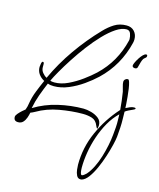

<svg xmlns="http://www.w3.org/2000/svg" viewBox="-163 -829 1097 1322"><g transform="rotate(15 385.5 -168.0)"><path d="M22 116Q-9 116 -9 86Q-9 76 3 62Q15 48 29 35.5Q43 23 50 18Q55 5 57.5 -6Q60 -17 62 -30Q69 -74 87 -119.5Q105 -165 123 -205Q98 -218 82.5 -239.5Q67 -261 67 -290Q67 -297 70 -313.5Q73 -330 80 -330Q89 -330 89 -315Q89 -300 89 -294Q89 -273 102.5 -256Q116 -239 133 -230Q185 -343 258 -447Q331 -551 417 -640Q450 -675 487 -698Q524 -721 573 -721Q608 -721 628.5 -698.5Q649 -676 649 -642Q649 -629 646 -617Q626 -534 585.5 -462.5Q545 -391 483 -332Q447 -298 399.5 -264.5Q352 -231 299.5 -209Q247 -187 195 -187Q184 -187 173 -188.5Q162 -190 152 -194Q132 -147 115 -100Q98 -53 88 -2Q165 -49 255 -70Q345 -91 435 -91Q459 -91 490 -82.5Q521 -74 543.5 -56Q566 -38 566 -7Q566 -5 564.5 6Q563 17 560 19Q552 9 549 0Q535 -36 505 -45.5Q475 -55 439 -55Q360 -55 273.5 -39.5Q187 -24 117 17Q110 21 102.5 24.5Q95 28 87 31Q84 48 77 68Q70 88 57 102Q44 116 22 116ZM193 -213Q240 -213 289.5 -236.5Q339 -260 384 -293Q429 -326 461 -356Q520 -412 558 -479Q596 -546 615 -625Q616 -628 616 -631Q616 -634 616 -637Q616 -654 608.5 -674.5Q601 -695 579 -695Q545 -695 504.5 -668Q464 -641 421.5 -596.5Q379 -552 338.5 -498.5Q298 -445 263 -391Q228 -337 202 -291.5Q176 -246 163 -218Q168 -215 178 -214Q188 -213 193 -213ZM703 -451Q696 -451 690 -454.5Q684 -458 684 -465Q684 -473 691.5 -489Q699 -505 710 -522Q721 -539 733 -551Q745 -563 755 -563Q763 -563 763 -554Q763 -547 759 -542.5Q755 -538 750 -535Q742 -530 736.5 -516Q731 -502 727.5 -487Q724 -472 721 -463Q718 -451 703 -451ZM539 385Q520 385 511 367Q502 349 499.5 326.5Q497 304 497 291Q497 169 547 57Q597 -55 677 -144L680 -148Q675 -212 665 -273Q662 -287 656 -306.5Q650 -326 650 -340Q650 -351 658 -358.5Q666 -366 677 -366Q684 -366 689.5 -348Q695 -330 699 -303Q703 -276 705.5 -248Q708 -220 709.5 -198Q711 -176 711 -169Q725 -176 739.5 -182.5Q754 -189 769 -189Q772 -189 776 -188Q780 -187 780 -182Q780 -179 767 -173Q754 -167 738 -159.5Q722 -152 712 -144L713 -93Q714 -61 712 -28.5Q710 4 707 36Q705 57 695.5 96.5Q686 136 671 182.5Q656 229 636.5 272.5Q617 316 594.5 346.5Q572 377 548 384Q545 385 539 385ZM541 355Q547 355 557 347Q567 339 571 335Q594 309 612.5 271.5Q631 234 644 191.5Q657 149 665.5 107Q674 65 677 32Q680 4 682 -23.5Q684 -51 683 -78L682 -117Q643 -80 614 -29Q585 22 565.5 79.5Q546 137 536.5 195Q527 253 527 305Q527 312 528 324Q529 336 532 345.5Q535 355 541 355Z"/></g></svg>

Font: Licorice
Style: Regular
Weight: 400
Designer: Robert E. Leuschke
Foundry: Robert E. Leuschke
Version: Version 1.010; ttfautohint (v1.8.3)